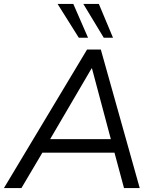

<svg xmlns="http://www.w3.org/2000/svg" viewBox="-39 -957 788 977"><path d="M-19 0 404 -705H474L672 0H592L539 -197L571 -180H145L186 -196L70 0ZM427 -609 208 -235 186 -249H552L529 -234L429 -609ZM489 -765 385 -937H464L536 -765ZM362 -765 254 -937H334L409 -765Z"/></svg>

Font: Nunito Sans 12pt ExtraLight 12pt
Style: Italic
Weight: 400
Italic angle: -9°
Version: Version 3.101;gftools[0.9.27]